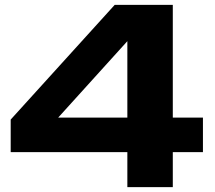

<svg xmlns="http://www.w3.org/2000/svg" viewBox="-20 -770 886 790"><path d="M691 -750V0H504V-668H565L165 -226L163 -286H815V-144H24V-278L452 -750Z"/></svg>

Font: Unbounded SemiBold
Style: Regular
Weight: 600
Designer: Luke Prowse, Jean-Baptiste Morizot, Fátima Lázaro, Florian Runge
Foundry: NaN
Version: Version 1.700